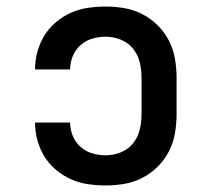

<svg xmlns="http://www.w3.org/2000/svg" viewBox="-20 -558 640 586"><path d="M302 8Q275 8 248 4Q221 0 196.5 -11Q172 -22 151 -39.5Q130 -57 115.5 -80.5Q101 -104 94 -130.5Q87 -157 87 -184Q87 -184 87 -184Q87 -184 87 -184H194Q194 -184 194 -184Q194 -184 194 -184Q194 -163 202 -143.5Q210 -124 225.5 -110Q241 -96 261.5 -90Q282 -84 302 -84Q326 -84 348.5 -93Q371 -102 386 -120.5Q401 -139 406.5 -162.5Q412 -186 412 -210V-320Q412 -344 406.5 -367.5Q401 -391 386 -409.5Q371 -428 348.5 -437Q326 -446 302 -446Q282 -446 261.5 -440Q241 -434 225.5 -420Q210 -406 202 -386.5Q194 -367 194 -346Q194 -346 194 -346Q194 -346 194 -346H87Q87 -346 87 -346Q87 -346 87 -346Q87 -373 94 -399.5Q101 -426 115.5 -449.5Q130 -473 151 -490.5Q172 -508 196.5 -519Q221 -530 248 -534Q275 -538 302 -538Q332 -538 360.5 -533Q389 -528 415 -514.5Q441 -501 462 -480Q483 -459 496 -433Q509 -407 514 -378Q519 -349 519 -320V-210Q519 -181 514 -152Q509 -123 496 -97Q483 -71 462 -50Q441 -29 415 -15.5Q389 -2 360.5 3Q332 8 302 8Z"/></svg>

Font: Iosevka Curly Slab SmBdEx
Style: Regular
Weight: 600
Width: 7
Monospace: yes
Designer: Belleve Invis
Foundry: Belleve Invis
Version: Version 11.1.0; ttfautohint (v1.8.3)